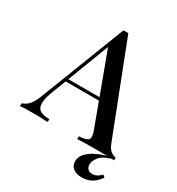

<svg xmlns="http://www.w3.org/2000/svg" viewBox="-218 -844 1077 1165"><g transform="rotate(30 320.5 -262.0)"><path d="M338 -712 582 -84Q596 -47 614.5 -34Q633 -21 649 -20V0Q625 -2 592.5 -2.5Q560 -3 527 -3Q485 -3 449 -2.5Q413 -2 391 0V-20Q442 -22 455.5 -37.5Q469 -53 449 -104L269 -590L285 -608L119 -174Q101 -129 97.5 -99Q94 -69 102.5 -52Q111 -35 132 -28Q153 -21 184 -20V0Q154 -2 123.5 -2.5Q93 -3 66 -3Q42 -3 23.5 -2.5Q5 -2 -10 0V-20Q11 -25 32 -45Q53 -65 72 -113L304 -712Q312 -712 321 -712Q330 -712 338 -712ZM443 -288V-268H145L155 -288ZM637 -3Q577 14 554.5 42Q532 70 532 95Q532 114 543 126Q554 138 574 138Q593 138 609.5 128.5Q626 119 636 107L651 120Q627 155 597 171.5Q567 188 530 188Q491 188 469 170Q447 152 447 122Q447 82 487 50Q527 18 599 -3Z"/></g></svg>

Font: Playfair Display Medium
Style: Regular
Weight: 500
Designer: Claus Eggers Sørensen
Foundry: Claus Eggers Sørensen
Version: Version 1.203